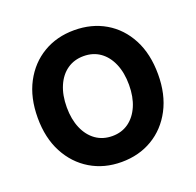

<svg xmlns="http://www.w3.org/2000/svg" viewBox="-123 -814 970 952"><g transform="rotate(-20 362.5 -337.5)"><path d="M362.5 10Q270.8 10 199.2 -32.9Q127.5 -75.8 86.2 -153.8Q45 -231.7 45 -337.5Q45 -444.2 86.2 -522.1Q127.5 -600 199.2 -642.5Q270.8 -685 362.5 -685Q455 -685 526.7 -642.9Q598.3 -600.8 639.2 -522.9Q680 -445 680 -337.5Q680 -231.7 638.8 -153.3Q597.5 -75 525.8 -32.5Q454.2 10 362.5 10ZM363.3 -126.7Q412.5 -126.7 449.2 -152.9Q485.8 -179.2 506.3 -226.7Q526.7 -274.2 526.7 -337.5Q526.7 -401.7 506.3 -449.2Q485.8 -496.7 449.2 -522.5Q412.5 -548.3 362.5 -548.3Q313.3 -548.3 276.2 -522.5Q239.2 -496.7 218.8 -449.2Q198.3 -401.7 198.3 -337.5Q198.3 -274.2 218.8 -226.7Q239.2 -179.2 276.2 -152.9Q313.3 -126.7 363.3 -126.7Z"/></g></svg>

Font: Funnel Sans Light ExtraBold
Style: Regular
Weight: 800
Version: Version 1.000